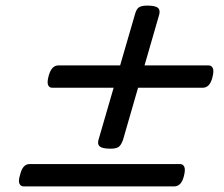

<svg xmlns="http://www.w3.org/2000/svg" viewBox="-20 -750 803 687"><path d="M375 -218Q345 -218 336 -227Q327 -236 334 -255L463 -699Q468 -718 477.5 -724Q487 -730 507 -730Q537 -730 546 -721Q555 -712 548 -692L420 -249Q413 -230 404 -224Q395 -218 375 -218ZM65 -83Q54 -83 49.5 -93Q45 -103 52 -125Q61 -163 86 -163H624Q635 -163 639.5 -153Q644 -143 638 -120Q629 -83 603 -83ZM167 -436Q156 -436 152 -446Q148 -456 154 -478Q164 -516 189 -516H726Q737 -516 741.5 -506Q746 -496 740 -473Q731 -436 705 -436Z"/></svg>

Font: Playwrite TZ
Style: Regular
Weight: 400
Designer: Veronika Burian, José Scaglione
Foundry: TypeTogether
Version: Version 1.002